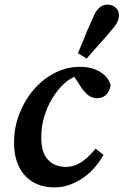

<svg xmlns="http://www.w3.org/2000/svg" viewBox="-20 -799 536 833"><path d="M216 14Q163 14 123.5 -9Q84 -32 62.5 -75.5Q41 -119 41 -181Q41 -247 64.5 -306.5Q88 -366 127.5 -411.5Q167 -457 218.5 -483Q270 -509 326 -509Q364 -509 391 -498.5Q418 -488 436 -470.5Q454 -453 460 -429Q457 -406 442 -389.5Q427 -373 400 -373Q379 -373 362 -386.5Q345 -400 329 -425L290 -485H343V-469H311Q284 -460 257 -435Q230 -410 207.5 -373.5Q185 -337 172 -293.5Q159 -250 159 -203Q159 -136 188.5 -105.5Q218 -75 265 -75Q292 -75 314.5 -85.5Q337 -96 357 -114Q377 -132 395 -154L429 -127Q414 -100 392.5 -74.5Q371 -49 343.5 -29.5Q316 -10 284 2Q252 14 216 14ZM318 -568Q329 -593 339 -618Q349 -643 359.5 -668Q370 -693 381 -717Q390 -740 400 -753.5Q410 -767 421.5 -773Q433 -779 446 -779Q466 -779 481 -766.5Q496 -754 496 -734Q496 -716 487.5 -700.5Q479 -685 460 -664Q443 -643 425.5 -623.5Q408 -604 390.5 -584.5Q373 -565 356 -545Z"/></svg>

Font: Source Serif 4 SemiBold
Style: Italic
Weight: 600
Italic angle: -12°
Designer: Frank Grießhammer
Foundry: Adobe Systems Incorporated
Version: Version 4.004;hotconv 1.0.116;makeotfexe 2.5.65601